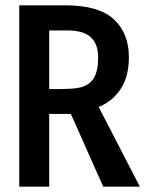

<svg xmlns="http://www.w3.org/2000/svg" viewBox="-20 -714 543 718"><path d="M503 -16H366L245 -288H164V-16H52V-694H226Q349 -694 405.5 -642Q462 -590 462 -500Q462 -428 431.5 -381.5Q401 -335 349 -314ZM347 -499Q347 -528 338.5 -547.5Q330 -567 315 -578.5Q300 -590 279.5 -595Q259 -600 235 -600H164V-381H208Q244 -381 270 -385Q296 -389 313 -402Q330 -415 338.5 -438Q347 -461 347 -499Z"/></svg>

Font: D2Coding
Style: Bold
Weight: 700
Monospace: yes
Designer: Yong-Rak Park; Jeong-Hwan Yoon; Sang-Min Lee;
Foundry: NHN Corporation
Version: Version 1.3.2; Build 20180524